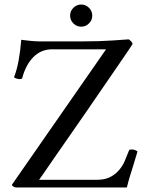

<svg xmlns="http://www.w3.org/2000/svg" viewBox="-20 -829 658 849"><path d="M290 -760Q290 -780 304.5 -794.5Q319 -809 339 -809Q359 -809 373.5 -794.5Q388 -780 388 -760Q388 -740 373.5 -725.5Q359 -711 339 -711Q319 -711 304.5 -725.5Q290 -740 290 -760ZM211 -611Q162 -611 128 -577Q94 -543 78 -483Q75 -479 67 -479Q60 -479 52 -482Q44 -485 42 -487Q55 -521 62.5 -562.5Q70 -604 74 -653Q90 -651 112.5 -648.5Q135 -646 154 -646H344Q385 -646 416 -647Q447 -648 477.5 -650Q508 -652 549 -655Q552 -654 559 -647Q566 -640 566 -634Q566 -633 548 -606.5Q530 -580 500.5 -537Q471 -494 434.5 -441Q398 -388 359 -331Q320 -274 283 -221.5Q246 -169 217 -126.5Q188 -84 170.5 -59Q153 -34 153 -34H408Q440 -34 461.5 -43.5Q483 -53 499 -69Q520 -90 531.5 -117Q543 -144 551 -165Q552 -167 556 -167.5Q560 -168 564 -168Q572 -168 578.5 -165Q585 -162 588 -159Q577 -121 568.5 -94.5Q560 -68 553.5 -46.5Q547 -25 541 0H52Q44 0 37.5 -5Q31 -10 34 -14L449 -611Z"/></svg>

Font: Amiri
Style: Regular
Weight: 400
Designer: Khaled Hosny
Version: Version 0.114